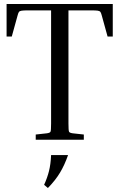

<svg xmlns="http://www.w3.org/2000/svg" viewBox="-20 -700 599 962"><path d="M13 -680H545V-517H519L490 -622Q487 -634 483.5 -639.5Q480 -645 470 -646.5Q460 -648 436 -648H323V-81Q323 -46 326 -40Q329 -34 345 -32L400 -26V0H159V-26L214 -32Q230 -34 233 -40Q236 -46 236 -81V-648H122Q99 -648 88.5 -646.5Q78 -645 74.5 -639.5Q71 -634 68 -622L39 -517H13ZM220 242 201 226Q217 191 225.5 157Q234 123 236 77H321Q304 126 281 164.5Q258 203 220 242Z"/></svg>

Font: Inria Serif
Style: Regular
Weight: 400
Designer: Black Foundry Team
Foundry: Black Foundry
Version: Version 1.000; ttfautohint (v1.8.3)